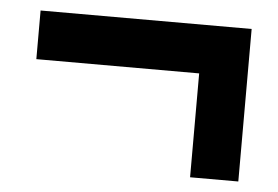

<svg xmlns="http://www.w3.org/2000/svg" viewBox="-37 -617 673 464"><g transform="rotate(5 300.0 -385.0)"><path d="M556 -200H439V-452H44V-570H556Z"/></g></svg>

Font: Tanohe Sans SemiBold
Style: Regular
Weight: 600
Designer: Village Type and Design LLC & Cristiano Sobral
Foundry: Cooper Hewitt Smithsonian Design Museum
Version: Version 1.00;September 29, 2021;FontCreator 13.0.0.2655 64-b